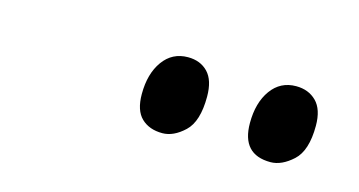

<svg xmlns="http://www.w3.org/2000/svg" viewBox="-32 -829 529 283"><g transform="rotate(15 232.5 -687.0)"><path d="M387 -628Q343 -628 343 -676Q343 -707 357 -726.5Q371 -746 395 -746Q414 -746 426 -734Q438 -722 438 -697Q438 -659 421 -643.5Q404 -628 387 -628ZM222 -628Q202 -628 190 -639.5Q178 -651 178 -676Q178 -707 192 -726.5Q206 -746 230 -746Q249 -746 260.5 -734Q272 -722 272 -697Q272 -659 255.5 -643.5Q239 -628 222 -628Z"/></g></svg>

Font: Noto Serif ExtraCondensed SemiBold
Style: Italic
Weight: 600
Width: 2
Italic angle: -12°
Designer: Monotype Design Team
Foundry: Monotype Imaging Inc.
Version: Version 2.013